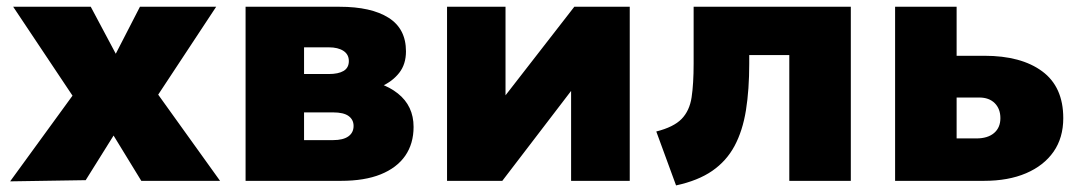

<svg xmlns="http://www.w3.org/2000/svg" viewBox="-20 -535 3196 568"><path d="M10 1.5 194.5 -252 19 -515H248.5L322.5 -376L394 -515H619.5L448 -255L631 0H398L316 -134L233.5 -2Z M706.5 0V-515H984.5Q1078 -515 1129.5 -482.5Q1181 -450 1181 -383Q1181 -345 1161 -319.5Q1141 -294 1108.2 -279.5Q1075.5 -265 1035.5 -260L1033 -301Q1110.5 -295.5 1157 -258.5Q1203.5 -221.5 1203.5 -159.5Q1203.5 -110 1178.8 -74.2Q1154 -38.5 1106.2 -19.2Q1058.5 0 989 0ZM879.5 -120.5H965.5Q995 -120.5 1010.5 -131.5Q1026 -142.5 1026 -162.5Q1026 -181 1011.2 -191.8Q996.5 -202.5 965.5 -202.5H864V-316H952.5Q981 -316 996.5 -325.2Q1012 -334.5 1012 -354.5Q1012 -374 996 -384.5Q980 -395 952.5 -395H879.5Z M1302.5 0V-515H1475.5V-253L1679 -515H1843V0H1669.5V-266L1466 0Z M1980 13.5 1921.5 -146Q1973 -159 1996.5 -183.2Q2020 -207.5 2026 -247.2Q2032 -287 2032 -347V-515H2497V0H2315V-372H2196.5V-347Q2196.5 -270 2186.8 -209Q2177 -148 2153 -103.2Q2129 -58.5 2087 -29.5Q2045 -0.5 1980 13.5Z M2628 0V-515H2810V-125.5H2868.5Q2902 -125.5 2920.8 -141.5Q2939.5 -157.5 2939.5 -185.5Q2939.5 -213 2922.8 -229.8Q2906 -246.5 2877 -246.5H2792.5V-370H2892Q3001 -370 3063.2 -324Q3125.5 -278 3125.5 -185.5Q3125.5 -127.5 3096.8 -86.2Q3068 -45 3015.5 -22.5Q2963 0 2891 0Z"/></svg>

Font: Geologica Roman ExtraBold
Style: Regular
Weight: 800
Designer: Sindre Bremnes, Frode Helland
Foundry: Monokrom Skriftforlag AS
Version: Version 1.010;gftools[0.9.28]